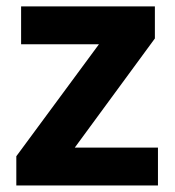

<svg xmlns="http://www.w3.org/2000/svg" viewBox="-20 -566 533 586"><path d="M29.8 0V-89.1L281.9 -430.8H44.4V-546.4H452.7V-448.6L208.3 -115.6H462.1V0Z"/></svg>

Font: Noto Sans Symbols
Style: Regular
Weight: 400
Designer: Monotype Design Team
Foundry: Monotype Imaging Inc.
Version: Version 2.002